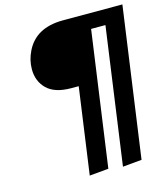

<svg xmlns="http://www.w3.org/2000/svg" viewBox="-125 -804 925 1061"><g transform="rotate(-15 337.5 -273.5)"><path d="M446 160 555 150 675 -707H335Q179 -707 123 -591Q99 -542 99 -490Q99 -421 144 -377Q189 -333 283 -333H325L256 160L365 150L473 -621H555Z"/></g></svg>

Font: Brisa Sans Medium
Style: Italic
Weight: 600
Italic angle: -8°
Designer: Dalton Maag Ltd
Foundry: Dalton Maag Ltd
Version: Version 1.101;July 10, 2019;FontCreator 11.5.0.2425 64-bit